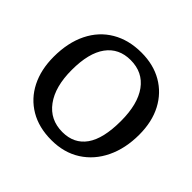

<svg xmlns="http://www.w3.org/2000/svg" viewBox="-174 -906 1112 1112"><g transform="rotate(45 382.5 -350.0)"><path d="M380 14Q277 14 202.5 -30Q128 -74 88 -153Q48 -232 48 -337Q48 -453 90 -538Q132 -623 209.5 -668.5Q287 -714 391 -714Q489 -714 562.5 -671.5Q636 -629 677 -551.5Q718 -474 718 -368Q718 -256 676.5 -169.5Q635 -83 559 -34.5Q483 14 380 14ZM392 -64Q487 -64 537 -134.5Q587 -205 587 -349Q587 -488 532 -563.5Q477 -639 377 -639Q281 -639 228.5 -567.5Q176 -496 176 -357Q176 -220 233.5 -142Q291 -64 392 -64Z"/></g></svg>

Font: Literata 12pt Medium
Style: Regular
Weight: 500
Designer: Latin by Veronika Burian and Jose Scaglione. Greek by Irene Vlachou. Cyrillic by Vera Evstafieva.
Foundry: TypeTogether
Version: Version 3.002